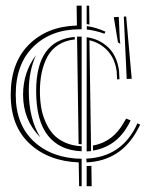

<svg xmlns="http://www.w3.org/2000/svg" viewBox="-20 -614 538 674"><path d="M284.2 -31.2 300.8 -31.7 301.8 39.6H284.2ZM299.8 -83.5 284.2 -82.5V-483.4Q329.1 -477.1 360.1 -447.5Q391.1 -418 397.9 -364.7L399.4 -335.9L391.1 -335.4L389.6 -362.3Q384.3 -406.7 358.2 -435.3Q332 -463.9 293.9 -472.7ZM284.2 -529.3V-594.2H293L293.9 -527.8ZM256.3 -43.9Q149.4 -48.3 83.5 -110.1Q17.6 -171.9 17.6 -281.2Q17.6 -394 81.8 -457.8Q146 -521.5 250 -524.4L249 -594.2H266.6V-511.2H259.8Q159.7 -511.2 97.4 -450.4Q35.2 -389.6 35.2 -281.2Q35.2 -176.3 99.1 -117.2Q163.1 -58.1 266.6 -56.6V39.6H257.8ZM284.2 -43.9 282.7 -57.1Q400.9 -62.5 454.6 -165L462.4 -181.2L472.2 -176.3L463.4 -159.7Q405.3 -49.8 284.2 -43.9ZM255.9 -108.4 250.5 -485.4H266.6V-107.4ZM394 -465.8 379.4 -553.7 397 -554.7 400.4 -477.1 402.3 -460ZM284.7 -510.3V-522.5Q317.9 -517.6 350.1 -502.9L346.7 -495.6Q314.5 -507.3 284.7 -510.3ZM242.7 -475.6Q209 -472.2 184.3 -456.1Q159.7 -439.9 146.2 -414.6Q132.8 -389.2 126.5 -359.4Q120.1 -329.6 120.1 -294.4Q120.1 -264.6 124.3 -238.5Q128.4 -212.4 139.2 -187.3Q149.9 -162.1 166 -143.8Q182.1 -125.5 208 -113.8Q233.9 -102.1 266.6 -100.6V-83Q189.9 -85.9 148.4 -137.9Q106.9 -189.9 106.9 -294.4Q106.9 -473.1 242.2 -484.4ZM306.2 -103Q377 -115.7 415 -184.6L422.9 -197.8L438.5 -191.4L430.7 -175.8Q388.2 -99.1 306.6 -85.4ZM424.8 -336.9 414.6 -555.7 422.9 -556.2 442.4 -337.4ZM106.4 -420.4Q81.1 -365.2 81.1 -294.4Q81.1 -197.3 121.6 -131.8Q61 -192.4 61 -281.2Q61 -360.4 106.4 -420.4Z"/></svg>

Font: FoglihtenNo03
Style: Regular
Weight: 500
Version: Version 0.59